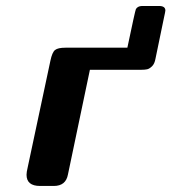

<svg xmlns="http://www.w3.org/2000/svg" viewBox="-20 -616 568 636"><path d="M67.9 -37.1Q67.9 -45.9 71.8 -62L147 -415Q152.8 -442.9 162.4 -450.4Q171.9 -458 196.8 -458H401.9Q427.7 -581.1 430.2 -585.9Q436 -595.7 450.2 -596.2H506.8Q527.8 -596.2 527.8 -581.1Q527.8 -578.1 522.9 -556.2Q510.7 -498 495.1 -421.9Q492.2 -404.8 483.6 -396.5Q475.1 -388.2 467.5 -386.5Q460 -384.8 446.8 -384.8H277.8L205.1 -38.1Q198.2 0 158.2 0H112.8Q67.9 0 67.9 -37.1Z"/></svg>

Font: CMU Sans Serif
Style: BoldOblique
Weight: 700
Italic angle: -12°
Version: Version 0.7.0